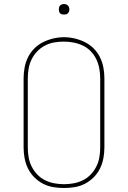

<svg xmlns="http://www.w3.org/2000/svg" viewBox="-20 -932 640 960"><path d="M300 8Q273 8 246 3.5Q219 -1 195 -13.5Q171 -26 151.5 -45.5Q132 -65 120 -89.5Q108 -114 103 -141Q98 -168 98 -195V-540Q98 -567 103 -594Q108 -621 120 -645.5Q132 -670 151.5 -689.5Q171 -709 195 -721Q219 -733 246 -739.5Q273 -746 300 -746Q327 -746 354 -739.5Q381 -733 405 -721Q429 -709 448.5 -689.5Q468 -670 480 -645.5Q492 -621 497 -594Q502 -567 502 -540V-195Q502 -168 497 -141Q492 -114 480 -89.5Q468 -65 448.5 -45.5Q429 -26 405 -13.5Q381 -1 354 3.5Q327 8 300 8ZM300 -11Q324 -11 348.5 -15.5Q373 -20 395 -31Q417 -42 434 -60Q451 -78 462 -100Q473 -122 477 -146.5Q481 -171 481 -195V-540Q481 -565 476.5 -589.5Q472 -614 461.5 -636Q451 -658 433.5 -676Q416 -694 393.5 -704.5Q371 -715 346.5 -719.5Q322 -724 298 -724Q273 -724 249 -719.5Q225 -715 203.5 -703.5Q182 -692 165 -674Q148 -656 137.5 -634Q127 -612 123 -588Q119 -564 119 -540V-195Q119 -171 123 -146.5Q127 -122 138 -100Q149 -78 166 -60Q183 -42 205 -31Q227 -20 251.5 -15.5Q276 -11 300 -11ZM300 -859Q295 -859 289.5 -860.5Q284 -862 280.5 -865.5Q277 -869 275.5 -874.5Q274 -880 274 -885Q274 -890 275.5 -895.5Q277 -901 280.5 -904.5Q284 -908 289.5 -910Q295 -912 300 -912Q305 -912 310.5 -910Q316 -908 319.5 -904.5Q323 -901 325 -895.5Q327 -890 327 -885Q327 -880 325 -874.5Q323 -869 319.5 -865.5Q316 -862 310.5 -860.5Q305 -859 300 -859Z"/></svg>

Font: Iosevka Curly Slab ThEx
Style: Regular
Weight: 100
Width: 7
Monospace: yes
Designer: Belleve Invis
Foundry: Belleve Invis
Version: Version 11.1.0; ttfautohint (v1.8.3)